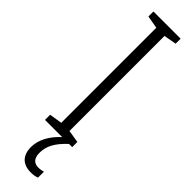

<svg xmlns="http://www.w3.org/2000/svg" viewBox="-322 -694 894 894"><g transform="rotate(45 125.5 -247.0)"><path d="M126 126C126 83 145 46 194 0H215V-34L153 -44V-670L215 -681V-714H36V-681L99 -670V-44L36 -34V0H149C105 40 79 88 79 135C79 190 108 220 162 220C179 220 194 217 203 213V174C197 176 184 179 171 179C141 179 126 161 126 126Z"/></g></svg>

Font: Noto Sans Gujarati UI ExtraCondensed Light
Style: Regular
Weight: 300
Width: 2
Designer: Jelle Bosma - Monotype Design Team, Universal Thirst
Foundry: Monotype Imaging Inc.
Version: Version 2.106